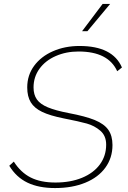

<svg xmlns="http://www.w3.org/2000/svg" viewBox="-20 -943 648 973"><path d="M27 -103 50 -124Q85 -69 135.5 -43.5Q186 -18 261 -18Q337 -18 395.5 -42Q454 -66 486 -109.5Q518 -153 518 -210Q518 -255 488.5 -280.5Q459 -306 419.5 -317Q380 -328 303 -343Q233 -357 193.5 -376Q154 -395 136 -424.5Q118 -454 118 -500Q118 -562 153 -609.5Q188 -657 248.5 -683.5Q309 -710 383 -710Q551 -710 598 -601L574 -582Q529 -682 378 -682Q315 -682 262.5 -659Q210 -636 180 -594.5Q150 -553 150 -500Q150 -463 167 -439Q184 -415 222.5 -399Q261 -383 328 -370Q413 -354 460.5 -334.5Q508 -315 529 -285Q550 -255 550 -208Q550 -143 514 -93.5Q478 -44 412 -17Q346 10 259 10Q176 10 119 -17.5Q62 -45 27 -103ZM500 -923H538L423 -785H396Z"/></svg>

Font: KoHo ExtraLight
Style: Italic
Weight: 275
Italic angle: -10°
Version: Version 1.000; ttfautohint (v1.6)